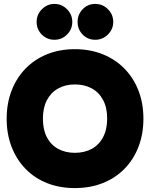

<svg xmlns="http://www.w3.org/2000/svg" viewBox="-20 -946 765 980"><path d="M14 -340Q14 -418 39 -483Q64 -548 110 -595.5Q156 -643 220 -669Q284 -695 362 -695Q440 -695 504.5 -669Q569 -643 615.5 -595.5Q662 -548 687 -483Q712 -418 712 -340Q712 -262 687 -197Q662 -132 615.5 -84.5Q569 -37 504.5 -11.5Q440 14 362 14Q284 14 220 -11.5Q156 -37 110 -84.5Q64 -132 39 -197Q14 -262 14 -340ZM199 -340Q199 -284 219.5 -245Q240 -206 277 -186Q314 -166 362 -166Q411 -166 448 -186Q485 -206 506 -245.5Q527 -285 527 -341Q527 -397 506 -436Q485 -475 448 -495Q411 -515 362 -515Q314 -515 277 -494.5Q240 -474 219.5 -435Q199 -396 199 -340ZM167 -834Q167 -872 194 -899Q221 -926 258 -926Q295 -926 322 -899Q349 -872 349 -834Q349 -797 322.5 -770Q296 -743 258 -743Q220 -743 193.5 -769.5Q167 -796 167 -834ZM376 -834Q376 -872 402 -899Q428 -926 466 -926Q504 -926 531 -899Q558 -872 558 -834Q558 -797 531 -770Q504 -743 466 -743Q428 -743 402 -769.5Q376 -796 376 -834Z"/></svg>

Font: Gabarito Black
Style: Regular
Weight: 900
Designer: Leandro Assis / Alvaro Franca / Felipe Casaprima
Foundry: Naipe Foundry
Version: Version 1.000